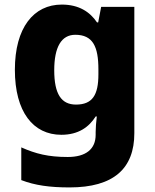

<svg xmlns="http://www.w3.org/2000/svg" viewBox="-20 -579 677 839"><path d="M250 -559C127 -559 45 -458 45 -274C45 -90 125 10 248 10C323 10 369 -24 398 -70H403C400 -46 398 -19 398 -2V10C398 72 356 107 276 107C191 107 136 93 73 65V208C133 231 197 240 284 240C476 240 567 158 567 3V-549H422L409 -481H404C373 -527 325 -559 250 -559ZM309 -427C386 -427 410 -375 410 -276V-254C410 -164 384 -122 312 -122C248 -122 217 -168 217 -272C217 -373 248 -427 309 -427Z"/></svg>

Font: Noto Sans Lao UI ExtBd
Style: Regular
Weight: 800
Designer: Monotype Design Team
Foundry: Monotype Imaging Inc.
Version: Version 2.000